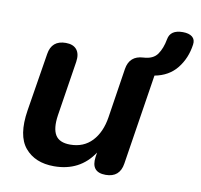

<svg xmlns="http://www.w3.org/2000/svg" viewBox="-73 -701 824 788"><g transform="rotate(10 339.0 -307.0)"><path d="M201 10Q122 10 80 -40Q38 -90 55 -197L94 -439Q103 -497 162 -497Q193 -497 207.5 -479Q222 -461 217 -428L181 -198Q173 -143 189.5 -116Q206 -89 251 -89Q307 -89 342 -126Q377 -163 387 -227L419 -434Q428 -490 485 -493Q526 -495 543.5 -520Q561 -545 568 -584Q575 -624 627 -624Q653 -624 666.5 -613Q680 -602 677 -581Q669 -523 635.5 -481Q602 -439 543 -428L484 -51Q475 8 416 8Q354 8 363 -57L366 -76Q309 10 201 10Z"/></g></svg>

Font: Nunito
Style: Bold Italic
Weight: 700
Italic angle: -9°
Designer: Vernon Adams
Foundry: Vernon Adams
Version: Version 3.601; ttfautohint (v1.8.2.53-6de2)